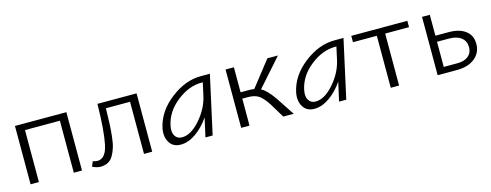

<svg xmlns="http://www.w3.org/2000/svg" viewBox="-23 -859 3359 1313"><g transform="rotate(-15 1657.0 -202.5)"><path d="M444 -413V0H386V-368H139V0H80V-413Z M941 -413V0H883V-369H712Q711 -305 709 -261Q707 -217 702 -170.5Q697 -124 687.5 -94Q678 -64 663.5 -39.5Q649 -15 626.5 -3.5Q604 8 575 8Q549 8 517 -7L531 -42Q554 -36 564 -36Q622 -36 641.5 -129.5Q661 -223 664 -413Z M1396 -413H1460L1369 0H1318L1348 -134Q1306 -72 1251.5 -34Q1197 4 1144 4Q1089 4 1064 -37.5Q1039 -79 1051 -138Q1075 -250 1180 -331.5Q1285 -413 1396 -413ZM1164 -42Q1228 -42 1293.5 -117Q1359 -192 1378 -278L1398 -369H1389Q1298 -369 1212.5 -301Q1127 -233 1108 -138Q1099 -95 1115 -68.5Q1131 -42 1164 -42Z M1861 -124 1943 0H1869L1808 -101Q1775 -153 1746 -172Q1717 -191 1671 -191H1630V0H1571V-413H1630V-236H1689Q1709 -236 1726 -233L1867 -413H1942L1770 -219Q1811 -198 1861 -124Z M2342 -413H2406L2315 0H2264L2294 -134Q2252 -72 2197.5 -34Q2143 4 2090 4Q2035 4 2010 -37.5Q1985 -79 1997 -138Q2021 -250 2126 -331.5Q2231 -413 2342 -413ZM2110 -42Q2174 -42 2239.5 -117Q2305 -192 2324 -278L2344 -369H2335Q2244 -369 2158.5 -301Q2073 -233 2054 -138Q2045 -95 2061 -68.5Q2077 -42 2110 -42Z M2858 -413V-368H2689V0H2630V-368H2461V-413Z M3110 -265Q3187 -265 3230 -232Q3273 -199 3273 -140Q3273 -76 3225.5 -38Q3178 0 3098 0H2962V-413H3017V-265ZM3114 -44Q3163 -44 3191 -67Q3219 -90 3219 -130Q3219 -173 3188 -197.5Q3157 -222 3101 -222H3017V-44Z"/></g></svg>

Font: EauTest Semilight
Style: Italic
Weight: 300
Italic angle: -12°
Designer: Christian Thalmann (Catharsis Fonts)
Version: Version 0.001;PS 000.001;hotconv 1.0.88;makeotf.lib2.5.64775